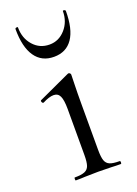

<svg xmlns="http://www.w3.org/2000/svg" viewBox="-125 -681 523 735"><g transform="rotate(-20 136.5 -314.0)"><path d="M53 -12Q80 -12 93.5 -17.5Q107 -23 112 -37Q117 -51 117 -81V-268Q117 -304 109.5 -320Q102 -336 84 -336Q66 -336 39 -322H38Q34 -322 32 -327Q30 -332 33 -334L163 -394L167 -395Q169 -395 172 -392.5Q175 -390 175 -387Q175 -380 174 -347Q173 -314 173 -269V-81Q173 -51 178 -37Q183 -23 196 -17.5Q209 -12 236 -12Q239 -12 239 -6Q239 0 236 0Q213 0 199 -1L145 -2L91 -1Q77 0 53 0Q51 0 51 -6Q51 -12 53 -12ZM45 -626Q45 -582 71 -552.5Q97 -523 137 -523Q175 -523 201.5 -553Q228 -583 228 -626Q228 -628 231 -628Q234 -628 236.5 -626.5Q239 -625 239 -623Q239 -549 213 -511Q187 -473 137 -473Q87 -473 60.5 -511.5Q34 -550 34 -623Q34 -627 39.5 -628Q45 -629 45 -626Z"/></g></svg>

Font: Cormorant Infant
Style: Regular
Weight: 400
Designer: Christian Thalmann (Catharsis Fonts)
Foundry: Catharsis Fonts
Version: Version 4.000